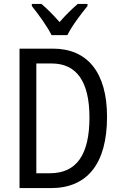

<svg xmlns="http://www.w3.org/2000/svg" viewBox="-20 -963 620 983"><path d="M244 -783H325C347 -829 395 -892 428 -932V-943H378C343 -912 319 -889 285 -850C254 -885 220 -920 192 -943H143V-932C178 -888 222 -828 244 -783ZM528 -365C528 -593 427 -714 251 -714H80V0H241C426 0 528 -124 528 -365ZM438 -362C438 -172 373 -76 235 -76H166V-638H245C370 -638 438 -548 438 -362Z"/></svg>

Font: Noto Sans Sinhala UI Condensed
Style: Regular
Weight: 400
Width: 3
Designer: Jelle Bosma - Monotype Design Team
Foundry: Monotype Imaging Inc.
Version: Version 2.006